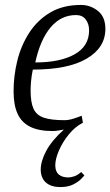

<svg xmlns="http://www.w3.org/2000/svg" viewBox="-20 -522 447 778"><path d="M225 236Q197 236 179 226.5Q161 217 153 201Q145 185 145 166Q145 131 167.5 89Q190 47 239 3Q227 5 215.5 7Q204 9 193 9Q137 9 102 -8.5Q67 -26 51 -61.5Q35 -97 35 -152Q35 -214 50 -275.5Q65 -337 98 -388.5Q131 -440 183 -471Q235 -502 308 -502Q346 -502 376.5 -478Q407 -454 407 -405Q407 -329 331.5 -284.5Q256 -240 113 -240Q108 -216 106 -194Q104 -172 104 -155Q104 -107 116 -81Q128 -55 158 -45Q188 -35 241 -35Q258 -35 277 -41Q296 -47 311 -53L316 -25L313 -23Q284 -8 259 22.5Q234 53 219 87.5Q204 122 204 148Q204 173 218 185Q232 197 257 197Q268 197 282 192Q296 187 309 175L322 189Q320 192 308.5 203.5Q297 215 276.5 225.5Q256 236 225 236ZM123 -269Q224 -269 282.5 -302Q341 -335 341 -399Q341 -425 327.5 -443Q314 -461 288 -461Q227 -461 185 -411Q143 -361 123 -269Z"/></svg>

Font: Manuale Light
Style: Italic
Weight: 300
Italic angle: -11°
Version: Version 1.002